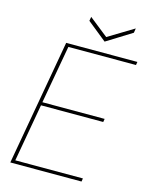

<svg xmlns="http://www.w3.org/2000/svg" viewBox="-128 -953 809 1034"><g transform="rotate(15 276.5 -436.0)"><path d="M32 0 156 -700H553L550 -682H173L115 -358H462L459 -340H112L55 -18H432L429 0ZM498 -872 494 -847 354 -760 246 -847 250 -870 356 -786Z"/></g></svg>

Font: DM Sans 9pt Thin
Style: Italic
Weight: 250
Italic angle: -10°
Version: Version 4.004;gftools[0.9.30]